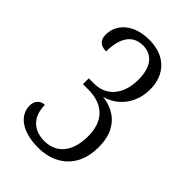

<svg xmlns="http://www.w3.org/2000/svg" viewBox="-219 -812 909 909"><g transform="rotate(45 236.0 -357.0)"><path d="M215 10C320 10 416 -51 416 -195C416 -323 337 -369 262 -378C337 -397 395 -466 395 -560C395 -663 328 -724 227 -724C120 -724 62 -665 62 -594C62 -555 87 -540 120 -540C120 -621 148 -684 224 -684C288 -684 323 -636 323 -554C323 -453 269 -392 187 -392H152V-353H186C292 -353 344 -294 344 -196C344 -85 288 -33 214 -33C136 -33 94 -81 94 -156C66 -156 45 -136 45 -102C45 -43 99 10 215 10Z"/></g></svg>

Font: Noto Serif Armenian Condensed Light
Style: Regular
Weight: 300
Width: 3
Designer: Monotype Design Team
Foundry: Monotype Imaging Inc.
Version: Version 2.008